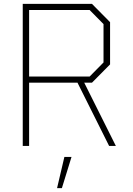

<svg xmlns="http://www.w3.org/2000/svg" viewBox="-20 -757 689 996"><path d="M98 0V-737H457L551 -642V-423L457 -328H417L581 0H546L382 -328H131V0ZM131 -360H445L517 -433V-632L445 -705H131ZM276 219 314 57H351L301 219Z"/></svg>

Font: Tomorrow ExtraLight
Style: Regular
Weight: 275
Designer: Tony de Marco, Monica Rizzolli
Foundry: Just in Type
Version: Version 2.002